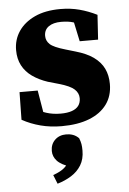

<svg xmlns="http://www.w3.org/2000/svg" viewBox="-54 -544 574 853"><g transform="rotate(-5 232.5 -118.0)"><path d="M209 15Q159 15 115 3.5Q71 -8 33 -29L35 -152H116L138 -21L86 -20V-77Q116 -60 145 -50.5Q174 -41 209 -41Q239 -41 259 -48Q279 -55 289 -68.5Q299 -82 299 -102Q299 -125 280.5 -142Q262 -159 213 -173L164 -187Q125 -200 96 -220.5Q67 -241 51.5 -270.5Q36 -300 36 -339Q36 -386 61 -423Q86 -460 133 -482Q180 -504 248 -504Q293 -504 332.5 -493.5Q372 -483 410 -464L403 -354H321L296 -472H348V-418Q322 -433 300 -440Q278 -447 246 -447Q211 -447 190.5 -432.5Q170 -418 170 -391Q170 -369 186.5 -353.5Q203 -338 255 -323L299 -310Q348 -296 378.5 -274Q409 -252 423.5 -222Q438 -192 438 -153Q438 -100 410.5 -62.5Q383 -25 332 -5Q281 15 209 15ZM291 131Q291 169 274.5 196Q258 223 230 240.5Q202 258 168 268L152 228Q186 216 203 201Q220 186 232 159L235 199Q191 185 173 165.5Q155 146 155 121Q155 91 174.5 72Q194 53 225 53Q241 53 255 58Q269 63 281 75Q287 90 289 102Q291 114 291 131Z"/></g></svg>

Font: Source Serif 4 18pt
Style: Bold
Weight: 700
Designer: Frank Grießhammer
Foundry: Adobe Systems Incorporated
Version: Version 4.004;hotconv 1.0.116;makeotfexe 2.5.65601